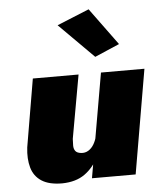

<svg xmlns="http://www.w3.org/2000/svg" viewBox="-53 -788 699 845"><g transform="rotate(-5 296.0 -365.5)"><path d="M320 0H513L592 -460H400ZM251 -180 301 -460H99L48 -160Q42 -110 53 -71Q64 -32 97 -10.5Q130 11 188 11Q249 10 288 -18Q327 -46 349.5 -92Q372 -138 380 -189L352 -180Q348 -163 338.5 -147Q329 -131 314.5 -122Q300 -113 282 -115Q264 -117 257 -126.5Q250 -136 250 -150.5Q250 -165 251 -180ZM228 -684 381 -531 490 -578 370 -742Z"/></g></svg>

Font: Jost Black
Style: Italic
Weight: 900
Italic angle: -5°
Version: Version 3.710